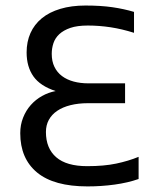

<svg xmlns="http://www.w3.org/2000/svg" viewBox="-20 -666 590 694"><path d="M481 -19Q442.4 -5.4 394.3 1.2Q346.2 7.8 296.4 7.8Q174.8 7.8 114 -42.5Q53.2 -92.8 53.2 -184.6Q53.2 -214.8 63.5 -240.7Q73.7 -266.6 91.3 -286.4Q108.9 -306.2 132.1 -319.1Q155.3 -332 181.2 -336.9Q125.5 -355 100.8 -389.9Q76.2 -424.8 76.2 -476.6Q76.2 -515.1 90.1 -546.4Q104 -577.6 131.1 -599.9Q158.2 -622.1 198 -634Q237.8 -646 289.1 -646Q344.7 -646 386.5 -639.9Q428.2 -633.8 464.4 -623V-547.4Q421.4 -561 379.9 -567.4Q338.4 -573.7 297.4 -573.7Q259.3 -573.7 234.4 -565.2Q209.5 -556.6 194.3 -542.5Q179.2 -528.3 173.1 -509.8Q167 -491.2 167 -471.7Q167 -444.3 176.8 -424.3Q186.5 -404.3 204.1 -391.1Q221.7 -377.9 246.1 -371.3Q270.5 -364.7 300.3 -364.7H432.1V-293H298.3Q263.2 -293 234.9 -285.9Q206.5 -278.8 186.8 -265.4Q167 -252 156.5 -232.7Q146 -213.4 146 -189Q146 -129.9 183.1 -97.7Q220.2 -65.4 295.4 -65.4Q356 -65.4 400.1 -74.7Q444.3 -84 481 -99.1Z"/></svg>

Font: Code New Roman
Style: Regular
Weight: 400
Monospace: yes
Designer: Sam Radian
Foundry: Code New Roman
Version: Version 2.00 November 29, 2014